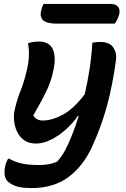

<svg xmlns="http://www.w3.org/2000/svg" viewBox="-20 -755 640 975"><path d="M122 -535Q133 -539 147 -541.5Q161 -544 177 -544Q231 -544 248.5 -504Q266 -464 251 -397Q239 -339 213 -286.5Q187 -234 149 -169Q164 -143 197 -143Q244 -143 299 -172.5Q354 -202 410 -276Q425 -339 435 -405Q445 -471 449 -538Q470 -542 489 -542Q536 -542 555 -514Q574 -486 569 -451Q552 -322 523 -216.5Q494 -111 448 -11Q403 88 328 144Q253 200 139 200Q82 200 53.5 187.5Q25 175 14 160Q4 146 3 126.5Q2 107 7 84Q13 64 21 51H27Q54 67 89.5 75Q125 83 178 83Q204 83 227 79Q250 75 271 65Q294 39 310.5 8.5Q327 -22 344 -65Q364 -114 380 -167H376Q348 -127 311.5 -95Q275 -63 236.5 -44.5Q198 -26 164 -26Q126 -26 102 -43.5Q78 -61 66 -87.5Q54 -114 51.5 -143Q49 -172 54 -195Q65 -245 83.5 -291.5Q102 -338 114 -389Q135 -472 122 -535ZM202 -735H540Q569 -735 580.5 -719.5Q592 -704 584 -678Q580 -665 574.5 -654.5Q569 -644 563 -635H268Q216 -635 198 -653Q180 -671 190 -705Q192 -715 195.5 -722.5Q199 -730 202 -735Z"/></svg>

Font: Recursive Sn Csl St SmB
Style: Italic
Weight: 600
Italic angle: -15°
Version: Version 1.079;hotconv 1.0.112;makeotfexe 2.5.65598; ttfautoh